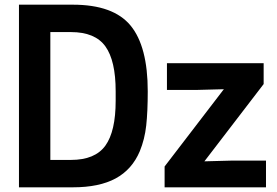

<svg xmlns="http://www.w3.org/2000/svg" viewBox="-20 -800 1184 820"><path d="M61 0ZM291 0H61V-780H291Q464 -780 537.5 -691Q611 -602 611 -410Q611 -323 604.5 -264Q598 -205 577 -154Q544 -76 474 -38Q404 0 291 0ZM283 -117Q386 -117 430 -178Q474 -239 474 -370V-410Q474 -541 430 -602Q386 -663 283 -663H195V-117ZM1116 0H683V-89L936 -419L823 -416H693V-530H1106V-441L853 -111L966 -114H1116Z"/></svg>

Font: Tanohe Sans SemiBold
Style: Regular
Weight: 600
Designer: Village Type and Design LLC & Cristiano Sobral
Foundry: Cooper Hewitt Smithsonian Design Museum
Version: Version 1.00;September 29, 2021;FontCreator 13.0.0.2655 64-b